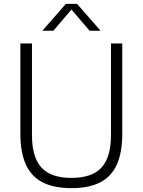

<svg xmlns="http://www.w3.org/2000/svg" viewBox="-20 -965 738 994"><path d="M350 9Q259 9 200.5 -21Q142 -51 113.8 -113.5Q85.5 -176 85.5 -273V-740H145.5V-266Q145.5 -151 194.5 -97.5Q243.5 -44 350 -44Q456.5 -44 505.5 -97.5Q554.5 -151 554.5 -266V-740H613V-273Q613 -176 585 -113.5Q557 -51 498.8 -21Q440.5 9 350 9ZM199.5 -806 321 -945H379L500.5 -806H443.5L342.5 -924.5H357.5L256.5 -806Z"/></svg>

Font: Encode Sans SC Condensed Thin Light
Style: Regular
Weight: 300
Version: Version 3.002